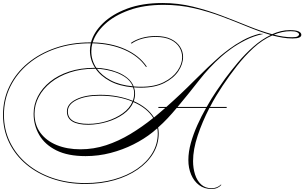

<svg xmlns="http://www.w3.org/2000/svg" viewBox="-68 -979 2010 1268"><path d="M495 236Q378 236 278.5 202Q179 168 106 107Q33 46 -7.5 -37.5Q-48 -121 -48 -220Q-48 -323 -5 -410.5Q38 -498 116 -562.5Q194 -627 299 -663Q404 -699 527 -699Q530 -699 533 -699Q551 -766 612 -825.5Q673 -885 772 -922Q871 -959 1005 -959Q1109 -959 1206.5 -935Q1304 -911 1395 -876.5Q1486 -842 1569.5 -808Q1653 -774 1729 -753Q1758 -766 1787 -773Q1816 -780 1845 -780Q1886 -780 1904 -771.5Q1922 -763 1922 -749Q1922 -725 1864 -725Q1831 -725 1798 -730.5Q1765 -736 1730 -745Q1664 -716 1605.5 -662Q1547 -608 1496 -542.5Q1445 -477 1403 -414Q1381 -381 1359.5 -345.5Q1338 -310 1319 -273H1429V-266H1315Q1268 -175 1237.5 -83.5Q1207 8 1207 85Q1207 132 1220 173Q1233 214 1260 239Q1287 264 1328 264Q1349 264 1364.5 257.5Q1380 251 1392 239L1393 243Q1382 255 1366.5 262Q1351 269 1328 269Q1281 269 1247 243.5Q1213 218 1194.5 174.5Q1176 131 1176 78Q1176 24 1192.5 -35Q1209 -94 1235.5 -153Q1262 -212 1293 -266H1099Q1070 -231 1039.5 -198.5Q1009 -166 976 -137Q980 -118 980 -98Q980 -26 943.5 34.5Q907 95 841 140.5Q775 186 687 211Q599 236 495 236ZM976 -266 980 -273H1031Q1126 -357 1215 -446.5Q1304 -536 1388 -610Q1408 -627 1446 -655.5Q1484 -684 1535.5 -712.5Q1587 -741 1646 -756L1672 -755Q1608 -742 1552.5 -713.5Q1497 -685 1456 -655Q1415 -625 1392 -604Q1314 -535 1245.5 -447Q1177 -359 1105 -273H1297Q1329 -330 1362 -378.5Q1395 -427 1419 -460Q1456 -510 1503 -566Q1550 -622 1605 -670.5Q1660 -719 1720 -748Q1646 -770 1566 -803Q1486 -836 1398.5 -869Q1311 -902 1215 -924.5Q1119 -947 1013 -947Q882 -947 784 -911.5Q686 -876 625 -819.5Q564 -763 544 -699Q666 -696 758.5 -654.5Q851 -613 901 -540L897 -536Q847 -609 755 -649.5Q663 -690 542 -693Q535 -666 535 -640Q535 -581 568 -531Q600 -530 637 -523Q674 -516 710 -501.5Q746 -487 774 -464Q802 -441 815 -408Q839 -406 865 -406Q953 -406 1013 -436Q1073 -466 1104 -511Q1135 -556 1135 -601Q1135 -637 1116 -667.5Q1097 -698 1058.5 -716.5Q1020 -735 960 -735Q913 -735 871.5 -723.5Q830 -712 801 -691L796 -695Q825 -716 868 -728.5Q911 -741 960 -741Q1021 -741 1061 -721.5Q1101 -702 1121 -670.5Q1141 -639 1141 -603Q1141 -555 1109.5 -508.5Q1078 -462 1016.5 -431Q955 -400 864 -400Q840 -400 817 -402Q824 -382 824 -360Q824 -334 815 -311Q906 -271 949 -203Q968 -219 986.5 -234.5Q1005 -250 1023 -266ZM1852 -773Q1823 -773 1795 -767Q1767 -761 1741 -750Q1772 -742 1802 -737.5Q1832 -733 1861 -733Q1889 -733 1898 -739Q1907 -745 1907 -752Q1907 -760 1893.5 -766.5Q1880 -773 1852 -773ZM-42 -220Q-42 -123 -2 -40.5Q38 42 110 102.5Q182 163 280 196.5Q378 230 495 230Q598 230 685 205.5Q772 181 837 136.5Q902 92 938 32Q974 -28 974 -98Q974 -115 971 -132Q955 -118 939 -105Q884 -61 813.5 -25.5Q743 10 662.5 31Q582 52 497 52Q380 52 304 14Q228 -24 191 -88Q154 -152 154 -228Q154 -288 182 -342.5Q210 -397 262.5 -439.5Q315 -482 389.5 -506.5Q464 -531 557 -531H560Q526 -583 526 -645Q526 -669 532 -693H527Q404 -693 300.5 -657.5Q197 -622 120 -558Q43 -494 0.5 -408Q-42 -322 -42 -220ZM160 -228Q160 -154 199 -101.5Q238 -49 306.5 -21Q375 7 463 7Q551 7 633 -20Q715 -47 793 -94Q871 -141 944 -200Q903 -266 813 -305Q794 -259 747 -225.5Q700 -192 639 -174Q578 -156 516 -155Q374 -155 374 -243Q374 -293 434.5 -323Q495 -353 592 -353Q654 -353 708.5 -342.5Q763 -332 809 -313Q818 -337 818 -362Q818 -383 811 -402Q720 -410 658 -443.5Q596 -477 564 -525Q560 -525 556 -525Q466 -525 393 -500.5Q320 -476 268 -434.5Q216 -393 188 -339.5Q160 -286 160 -228ZM572 -525Q604 -480 663 -448.5Q722 -417 809 -409Q793 -448 753.5 -473Q714 -498 665 -510.5Q616 -523 572 -525ZM380 -243Q380 -161 516 -161Q578 -161 637.5 -179.5Q697 -198 742.5 -230.5Q788 -263 807 -308Q762 -327 707.5 -337Q653 -347 592 -347Q497 -347 438.5 -318.5Q380 -290 380 -243Z"/></svg>

Font: Ballet 72pt
Style: Regular
Weight: 400
Designer: Maximiliano R. Sproviero
Foundry: Omnibus-Type
Version: Version 1.100; ttfautohint (v1.8.3)